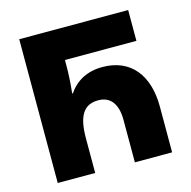

<svg xmlns="http://www.w3.org/2000/svg" viewBox="-105 -817 914 921"><g transform="rotate(-15 352.0 -357.0)"><path d="M70 0H256V-171C256 -284 288 -333 360 -333C417 -333 453 -294 453 -211V0H638V-228C638 -382 562 -482 420 -482C345 -482 288 -451 252 -397H248C254 -448 256 -497 256 -538V-561H611V-714H70Z"/></g></svg>

Font: Noto Sans Georgian SemiCondensed Black
Style: Regular
Weight: 900
Width: 4
Designer: Monotype Design Team, Akaki Razmadze
Foundry: Google LLC
Version: Version 2.005